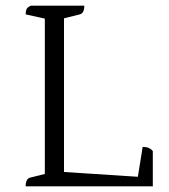

<svg xmlns="http://www.w3.org/2000/svg" viewBox="-20 -661 600 681"><path d="M71 0Q71 -27 87 -31L139 -44V-595L71 -610Q71 -622 74.5 -629Q78 -636 90 -641H279Q279 -614 263 -610L207 -596V-51L469 -34L486 -140Q511 -140 522 -125V0Z"/></svg>

Font: Petrona Light
Style: Regular
Weight: 300
Designer: Ringo R. Seeber
Foundry: Ringo R. Seeber
Version: Version 2.001; ttfautohint (v1.8.3)